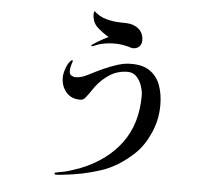

<svg xmlns="http://www.w3.org/2000/svg" viewBox="-56 -833 1111 952"><g transform="rotate(5 500.0 -356.5)"><path d="M742 -332Q742 -260 713 -194Q684 -128 641 -87Q564 -14 477 14.5Q390 43 293 53Q285 54 274.5 55Q264 56 256 56Q249 56 249 51Q249 46 256 45Q266 43 277 41Q288 39 298 37Q318 32 337.5 25.5Q357 19 376 12Q504 -39 575 -135Q646 -231 646 -371Q646 -393 637.5 -419Q629 -445 611.5 -464Q594 -483 567 -483Q518 -483 479 -458.5Q440 -434 411 -396Q402 -384 394 -371.5Q386 -359 377 -348Q370 -338 363 -331.5Q356 -325 342 -325Q298 -325 273 -355Q248 -385 248 -428Q248 -447 258 -475Q268 -503 283 -515Q287 -518 289.5 -515.5Q292 -513 290 -509Q286 -499 283 -486.5Q280 -474 280 -462Q280 -446 290.5 -440Q301 -434 311 -434Q328 -434 344 -439.5Q360 -445 383 -457Q408 -470 441.5 -485.5Q475 -501 511 -512.5Q547 -524 578 -524Q640 -525 676 -498.5Q712 -472 727 -428.5Q742 -385 742 -332ZM625 -644Q625 -625 613 -613.5Q601 -602 582 -602Q575 -602 567.5 -605Q560 -608 553 -609Q520 -618 482 -617Q444 -616 411 -606Q410 -605 399.5 -601.5Q389 -598 385 -596Q379 -593 376 -595.5Q373 -598 379 -602Q387 -608 402 -617Q417 -626 432.5 -634.5Q448 -643 457 -647Q424 -666 398.5 -690Q373 -714 373 -756Q373 -761 377 -769Q402 -744 438.5 -734Q475 -724 509 -724Q523 -724 541 -723Q559 -722 570 -718Q625 -699 625 -644Z"/></g></svg>

Font: Kaisei Tokumin
Style: Regular
Weight: 400
Designer: Font-Kai, 金井和夫
Foundry: KAZUO KANAI
Version: Version 5.003